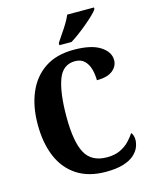

<svg xmlns="http://www.w3.org/2000/svg" viewBox="-136 -1019 883 1116"><g transform="rotate(-15 305.5 -460.5)"><path d="M361 10Q257 10 187 -36Q117 -82 82.5 -164.5Q48 -247 48 -358Q48 -467 83.5 -549.5Q119 -632 188.5 -678Q258 -724 361 -724Q467 -724 520.5 -689.5Q574 -655 574 -606Q574 -569 542.5 -543.5Q511 -518 447 -518Q447 -551 438.5 -583.5Q430 -616 409 -637Q388 -658 352 -658Q278 -658 249.5 -579.5Q221 -501 221 -358Q221 -208 258.5 -139Q296 -70 389 -70Q435 -70 468 -85.5Q501 -101 523 -124Q545 -147 560 -170Q567 -163 570.5 -150.5Q574 -138 574 -127Q574 -105 564.5 -81.5Q555 -58 531.5 -37Q508 -16 466.5 -3Q425 10 361 10ZM289 -784Q302 -805 320 -830.5Q338 -856 354 -882.5Q370 -909 379 -931H540V-921Q532 -908 511.5 -888.5Q491 -869 465 -847Q439 -825 412 -805Q385 -785 362 -771H289Z"/></g></svg>

Font: Noto Serif Armenian Condensed ExtraBold
Style: Regular
Weight: 800
Width: 3
Designer: Monotype Design Team
Foundry: Monotype Imaging Inc.
Version: Version 2.008; ttfautohint (v1.8.4.7-5d5b)